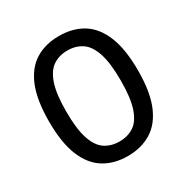

<svg xmlns="http://www.w3.org/2000/svg" viewBox="-172 -896 1023 1052"><g transform="rotate(-30 340.0 -370.5)"><path d="M340 9.5Q254 9.5 191 -29.2Q128 -68 93.5 -151.5Q59 -235 59 -370Q59 -505 93.2 -588.5Q127.5 -672 190.5 -710.8Q253.5 -749.5 340 -749.5Q426.5 -749.5 489.5 -710.8Q552.5 -672 587 -588.5Q621.5 -505 621.5 -370Q621.5 -235 586.8 -151.5Q552 -68 488.8 -29.2Q425.5 9.5 340 9.5ZM340 -82.5Q392.5 -82.5 431.2 -108.2Q470 -134 491 -196.5Q512 -259 512 -369Q512 -480 491 -543Q470 -606 431.2 -631.8Q392.5 -657.5 340 -657.5Q288 -657.5 249.2 -631.8Q210.5 -606 189.2 -543.5Q168 -481 168 -371Q168 -260 189 -197Q210 -134 248.8 -108.2Q287.5 -82.5 340 -82.5Z"/></g></svg>

Font: Encode Sans SmExp Md
Style: Regular
Weight: 500
Width: 6
Designer: Multiple Designers
Foundry: Impallari Type
Version: Version 3.002; ttfautohint (v1.8.3) -l 8 -r 50 -G 200 -x 14 